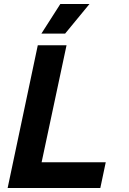

<svg xmlns="http://www.w3.org/2000/svg" viewBox="-20 -935 640 955"><path d="M18 0 168 -710H311L187 -128H506L479 0ZM186 -768 280 -915H425L304 -768Z"/></svg>

Font: Geist Mono
Style: Bold Italic
Weight: 700
Italic angle: -12°
Monospace: yes
Designer: Basement.studio, Andrés Briganti, Mateo Zaragoza
Foundry: Basement.studio, Vercel, Andrés Briganti, Guido Ferreyra, Mateo Zaragoza
Version: Version 1.500; ttfautohint (v1.8.4.7-5d5b)